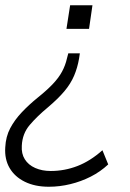

<svg xmlns="http://www.w3.org/2000/svg" viewBox="-42 -519 495 731"><path d="M144 192Q91 192 52.5 173Q14 154 -5.5 120.5Q-25 87 -22 42Q-20 1 -3 -31Q14 -63 41 -91.5Q68 -120 100 -146Q135 -174 158 -198Q181 -222 194 -246Q207 -270 213 -297L218 -316H262L259 -296Q253 -261 240 -230.5Q227 -200 203 -171.5Q179 -143 140 -110Q99 -76 71 -43Q43 -10 41 36Q39 66 52.5 87.5Q66 109 92 120.5Q118 132 151 132Q204 132 253 113Q302 94 348 53L370 107Q340 135 303.5 153.5Q267 172 226 182Q185 192 144 192ZM211 -409 225 -499H310L297 -409Z"/></svg>

Font: Nunitoga
Style: Light Italic
Weight: 300
Italic angle: -9°
Designer: Vernon Adams
Foundry: Vernon Adams
Version: Version 1.0